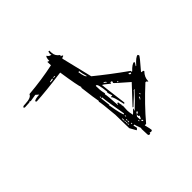

<svg xmlns="http://www.w3.org/2000/svg" viewBox="-183 -901 1085 1085"><g transform="rotate(-45 359.0 -359.0)"><path d="M419.9 9.8Q412.1 9.8 411.1 2L409.2 -45.9Q409.2 -48.8 412.1 -48.8Q398.4 -85 398.4 -90.8H390.6Q390.6 -86.9 395.5 -67.4Q386.7 -58.6 384.8 -58.6L363.3 -96.7Q362.3 -118.2 361.3 -206.1Q351.6 -313.5 347.7 -323.2V-324.2Q347.7 -327.1 350.6 -327.1Q345.7 -348.6 333 -451.2H336.9Q328.1 -471.7 309.6 -594.7H305.7Q176.8 -577.1 99.6 -573.2L94.7 -580.1Q102.5 -588.9 137.7 -590.8L121.1 -605.5L78.1 -598.6Q74.2 -598.6 74.2 -602.5L66.4 -598.6L31.2 -596.7Q23.4 -596.7 23.4 -604.5L31.2 -608.4L46.9 -609.4Q93.8 -611.3 100.6 -631.8Q206.1 -640.6 301.8 -661.1L300.8 -688.5H304.7L312.5 -684.6Q313.5 -715.8 322.3 -716.8Q330.1 -702.1 344.7 -702.1H346.7L342.8 -710Q345.7 -716.8 345.7 -725.6L353.5 -726.6L354.5 -707Q355.5 -681.6 379.9 -665L377 -657.2Q388.7 -657.2 388.7 -649.4Q374 -645.5 374 -641.6L418.9 -456.1Q499 -390.6 597.7 -320.3L598.6 -312.5H602.5Q629.9 -341.8 647.5 -342.8V-335L636.7 -318.4H640.6Q672.9 -355.5 689.5 -356.4L694.3 -348.6Q694.3 -342.8 635.7 -275.4V-271.5H638.7Q651.4 -271.5 651.4 -264.6Q627 -239.3 627 -210V-208H623Q623 -215.8 611.3 -215.8Q517.6 -129.9 448.2 -46.9L436.5 -45.9Q446.3 -8.8 446.3 1L438.5 4.9Q432.6 4.9 426.8 2V3.9Q426.8 9.8 419.9 9.8ZM231.4 -594.7Q239.3 -595.7 246.6 -595.7Q253.9 -595.7 253.9 -601.6V-603.5Q250 -603.5 231.4 -598.6ZM262.7 -599.6 274.4 -600.6 273.4 -604.5 261.7 -603.5ZM402.3 -474.6Q392.6 -504.9 391.6 -524.4H383.8Q391.6 -474.6 402.3 -474.6ZM431.6 -135.7Q433.6 -135.7 457 -160.2L458 -156.2Q454.1 -148.4 454.1 -144.5Q493.2 -179.7 536.1 -227.5H540V-231.4L532.2 -230.5Q532.2 -225.6 464.8 -165H460.9V-168L557.6 -271.5Q479.5 -338.9 479.5 -341.8Q482.4 -349.6 482.4 -353.5Q476.6 -356.4 470.7 -356.4V-348.6H466.8Q432.6 -377.9 426.8 -377.9Q426.8 -370.1 446.3 -218.8L439.5 -213.9Q423.8 -291 415 -291V-294.9L426.8 -295.9Q418 -320.3 418 -327.1Q418 -330.1 420.9 -331.1Q414.1 -400.4 402.3 -400.4L398.4 -399.4L399.4 -368.2Q400.4 -354.5 405.3 -334Q405.3 -330.1 401.4 -330.1Q406.2 -310.5 410.2 -236.3H414.1V-244.1L421.9 -245.1Q422.9 -232.4 426.8 -217.8H422.9Q423.8 -213.9 427.7 -213.9L425.8 -174.8Q425.8 -163.1 431.6 -135.7ZM458 -368.2Q458 -377.9 442.4 -382.8V-378.9ZM374 -332V-339.8H370.1V-332ZM398.4 -172.9V-173.8Q398.4 -176.8 401.4 -176.8Q379.9 -296.9 377.9 -328.1H370.1L377 -269.5H374Q390.6 -172.9 398.4 -172.9ZM507.8 -327.1 506.8 -331.1H499L500 -327.1ZM586.9 -307.6 590.8 -308.6 589.8 -316.4H587.9Q584 -316.4 578.1 -319.3V-315.4Q580.1 -307.6 586.9 -307.6ZM545.9 -188.5V-196.3H542V-188.5ZM523.4 -168 531.2 -179.7Q530.3 -183.6 526.4 -183.6V-182.6Q526.4 -176.8 519.5 -168ZM376 -148.4 375 -164.1H371.1L372.1 -148.4ZM399.4 -157.2 398.4 -165H394.5L395.5 -157.2ZM377 -136.7 376 -144.5H372.1L373 -136.7ZM384.8 -136.7 388.7 -137.7 387.7 -145.5 383.8 -144.5ZM377 -125V-132.8H373V-125ZM384.8 -121.1 388.7 -122.1V-133.8L384.8 -132.8ZM441.4 -88.9 449.2 -89.8Q449.2 -95.7 456.1 -105.5Q448.2 -105.5 448.2 -113.3V-121.1Q462.9 -122.1 462.9 -132.8V-133.8L455.1 -132.8Q455.1 -127.9 440.4 -112.3ZM377.9 -113.3 377 -121.1H373L374 -113.3ZM393.6 -102.5V-110.4H389.6V-102.5ZM433.6 -85V-92.8H429.7V-85ZM449.2 -70.3 450.2 -72.3Q450.2 -81.1 444.3 -81.1H442.4V-77.1Q444.3 -70.3 449.2 -70.3Z"/></g></svg>

Font: Blackcraft
Style: Regular
Weight: 400
Designer: GGBotNet
Foundry: GGBotNet
Version: 1.00